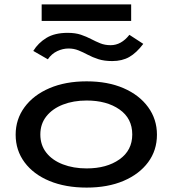

<svg xmlns="http://www.w3.org/2000/svg" viewBox="-20 -842 790 871"><path d="M373 9Q277 9 204.5 -21Q132 -51 91.5 -105.5Q51 -160 51 -231Q51 -301 91.5 -356Q132 -411 204.5 -442Q277 -473 373 -473Q469 -473 540.5 -442Q612 -411 652 -356Q692 -301 692 -231Q692 -160 652 -106Q612 -52 540.5 -21.5Q469 9 373 9ZM373 -78Q464 -78 522 -119Q580 -160 580 -232Q580 -305 522 -345.5Q464 -386 373 -386Q313 -386 265.5 -367.5Q218 -349 190.5 -314.5Q163 -280 163 -232Q163 -184 190 -149.5Q217 -115 265 -96.5Q313 -78 373 -78ZM567 -684 630 -643Q599 -602 566.5 -583.5Q534 -565 489 -565Q453 -565 426.5 -573.5Q400 -582 378.5 -593.5Q357 -605 336 -613.5Q315 -622 291 -622Q265 -622 239.5 -610Q214 -598 197 -573L131 -611Q153 -647 190.5 -670Q228 -693 287 -693Q322 -693 347 -684.5Q372 -676 393 -665Q414 -654 435 -645.5Q456 -637 482 -637Q530 -637 567 -684ZM169 -747V-822H575V-747Z"/></svg>

Font: Inconsolata ExtraExpanded SemiBold
Style: Regular
Weight: 600
Width: 8
Monospace: yes
Designer: Raph Levien, Cyreal, Brenton Simpson
Foundry: Raph Levien, Cyreal, Google
Version: Version 3.001; ttfautohint (v1.8.2.53-6de2)